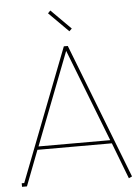

<svg xmlns="http://www.w3.org/2000/svg" viewBox="-59 -920 707 969"><g transform="rotate(-5 294.5 -435.0)"><path d="M319.8 -761.2 220.2 -860.8 232.9 -874 333 -773.9ZM285.2 -688H305.2L570.8 -3.9L554.2 3.9L483.9 -179.2H106.9L38.1 0H13.2V-18.1H25.9ZM294.9 -664.1 113.8 -195.8H477.1Z"/></g></svg>

Font: Rawengulk
Style: Light
Weight: 300
Version: Version 0.92